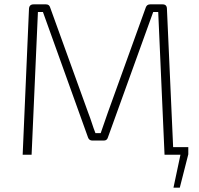

<svg xmlns="http://www.w3.org/2000/svg" viewBox="-20 -710 913 881"><path d="M735 -35H844V-2L805 151H776L808 0H735ZM726 -690Q746 -690 746 -669L776 0H735L706 -655H683L475 -79Q471 -65 456 -65H404Q389 -65 384 -79L177 -655H154L125 0H84L113 -669Q114 -690 134 -690H191Q206 -690 210 -676L385 -192Q394 -169 401.5 -145.5Q409 -122 418 -99H442Q450 -123 458.5 -146.5Q467 -170 475 -194L649 -676Q654 -690 669 -690Z"/></svg>

Font: Exo 2 ExtraLight
Style: Regular
Weight: 250
Designer: Natanael Gama
Foundry: Natanael Gama
Version: Version 2.010